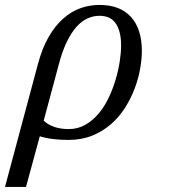

<svg xmlns="http://www.w3.org/2000/svg" viewBox="-104 -549 677 768"><path d="M70.8 -66.4Q87.4 -50.3 112.8 -41.5Q138.2 -32.7 170.4 -32.7Q207.5 -32.7 237.3 -49.8Q267.1 -66.9 290.5 -94.7Q314 -122.6 330.8 -158.2Q347.7 -193.8 358.6 -231Q369.6 -268.1 375 -303.7Q380.4 -339.4 380.4 -366.7Q380.4 -398.9 374 -421.6Q367.7 -444.3 356.4 -458.7Q345.2 -473.1 329.3 -479.5Q313.5 -485.8 293.9 -485.8Q269 -485.8 245.6 -475.1Q222.2 -464.4 201.7 -441.4Q181.2 -418.5 163.3 -381.8Q145.5 -345.2 131.8 -293.5ZM0 198.7H-84L47.9 -293.5Q64.9 -356.9 90.8 -401.6Q116.7 -446.3 148.7 -474.6Q180.7 -502.9 217.5 -516.1Q254.4 -529.3 293.9 -529.3Q376.5 -529.3 419.9 -481.2Q463.4 -433.1 463.4 -345.2Q463.4 -311.5 456.3 -272.2Q449.2 -232.9 434.1 -193.4Q418.9 -153.8 395.5 -116.9Q372.1 -80.1 339.4 -51.8Q306.6 -23.4 264.4 -6.3Q222.2 10.7 169.4 10.7Q137.7 10.7 108.9 7.3Q80.1 3.9 55.2 -3.9Z"/></svg>

Font: Arian Grqi
Style: Italic
Weight: 400
Italic angle: -15°
Designer: Ruben Hakobyan (Tarumian)
Foundry: Ruben Hakobyan (Tarumian)
Version: Version 1.002